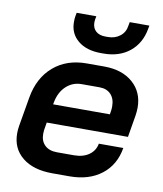

<svg xmlns="http://www.w3.org/2000/svg" viewBox="-82 -791 734 866"><g transform="rotate(10 284.5 -358.0)"><path d="M29 -142Q29 -159 32 -177L55 -311Q71 -403 131.5 -455Q192 -507 283 -507H363Q446 -507 495 -464Q544 -421 544 -350Q544 -334 541 -314L524 -213H152L146 -177Q145 -171 145 -160Q145 -127 165 -108Q185 -89 220 -89H298Q340 -89 367 -108Q394 -127 400 -160H512Q499 -81 441.5 -36.5Q384 8 295 8H216Q129 8 79 -32.5Q29 -73 29 -142ZM426 -299 428 -312Q430 -321 430 -336Q430 -371 411 -391Q392 -411 359 -411H277Q236 -411 206.5 -383.5Q177 -356 168 -309L166 -299ZM194 -681Q194 -699 196 -708L199 -724H289L286 -708Q285 -704 285 -696Q285 -670 301 -655.5Q317 -641 345 -641H357Q389 -641 412 -659Q435 -677 439 -708L442 -724H532L529 -708Q517 -641 469.5 -602.5Q422 -564 350 -564H338Q272 -564 233 -596Q194 -628 194 -681Z"/></g></svg>

Font: Bai Jamjuree SemiBold
Style: Italic
Weight: 600
Italic angle: -10°
Version: Version 1.000; ttfautohint (v1.6)